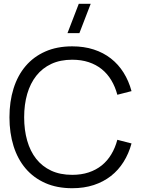

<svg xmlns="http://www.w3.org/2000/svg" viewBox="-20 -980 755 1015"><path d="M399.8 -805H336.8L396.5 -960H459.5ZM361.7 15Q424.3 15 475.6 -1.8Q526.8 -18.7 566.3 -49.5Q605.8 -80.3 633.2 -124.1Q660.7 -167.8 675.3 -221.7L600.3 -241Q589 -198.5 568.3 -164.1Q547.7 -129.7 517.8 -105.6Q487.8 -81.5 448.8 -68.6Q409.8 -55.7 361.7 -55.7Q298.2 -55.7 250.7 -77.8Q203.2 -100 171.4 -140.2Q139.7 -180.5 123.7 -236.6Q107.7 -292.7 107.7 -360Q107.7 -427.5 123.9 -483.5Q140.2 -539.5 172.1 -579.8Q204 -620 251.4 -642.2Q298.8 -664.3 361.7 -664.3Q409.8 -664.3 448.8 -651.4Q487.8 -638.5 517.8 -614.4Q547.7 -590.3 568.3 -555.9Q589 -521.5 600.3 -479L675.3 -498.3Q660.7 -552.5 633.2 -596.2Q605.8 -640 566.3 -670.8Q526.8 -701.7 475.6 -718.3Q424.3 -735 361.7 -735Q281 -735 219.1 -707.5Q157.2 -680 115.2 -630.5Q73.2 -581 51.6 -512Q30 -443 30 -360Q30 -277 51.6 -208Q73.2 -139 115.2 -89.5Q157.2 -40 219.1 -12.5Q281 15 361.7 15Z"/></svg>

Font: Vela Sans GX ExtLt
Style: Regular
Weight: 200
Designer: Principal design: Mikhail Sharanda - project Manrope.
Design modification: Ravid Balaliev
Foundry: Mikhail Sharanda
Version: Version 1.001